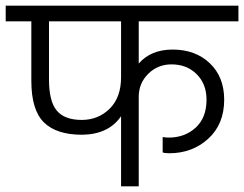

<svg xmlns="http://www.w3.org/2000/svg" viewBox="-40 -654 857 674"><path d="M385 -383C385 -335.7 371.7 -298.8 345 -272.5C318.3 -246.2 285.7 -233 247 -233C207 -233 177.8 -243.8 159.5 -265.5C141.2 -287.2 132 -323.7 132 -375V-579H385ZM797 -579V-634H-20V-579H70V-370C70 -302 84.7 -253.5 114 -224.5C143.3 -195.5 188 -181 248 -181C310 -181.7 355.7 -203.3 385 -246V0H447V-314C447 -346 458.2 -373 480.5 -395C502.8 -417 530 -428 562 -428C598 -428 627.5 -416.5 650.5 -393.5C673.5 -370.5 685 -340.7 685 -304C685 -262 672.3 -229.3 647 -206C621.7 -182.7 590 -171 552 -171C544.7 -171 537.7 -171.7 531 -173V-119C535.7 -117 543.3 -116 554 -116C608 -116 653.7 -133 691 -167C728.3 -201 747 -246.7 747 -304C747 -357.3 730.2 -400 696.5 -432C662.8 -464 619.3 -480 566 -480C515.3 -480 475.7 -463.7 447 -431V-579Z"/></svg>

Font: Hind Light
Style: Regular
Weight: 300
Designer: Manushi Parikh, Satya Rajpurohit
Foundry: Indian Type Foundry
Version: Version 1.201;PS 1.0;hotconv 1.0.78;makeotf.lib2.5.61930; tt